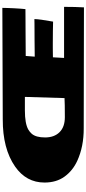

<svg xmlns="http://www.w3.org/2000/svg" viewBox="438 -1184 748 1665"><g transform="rotate(-90 812.5 -352.0)"><path d="M200.2 -595.7Q355 -703.6 610.4 -702.6L1576.2 -706.1Q1576.2 -689 1575.2 -661.9Q1574.2 -634.8 1572.8 -604.5Q1571.3 -574.2 1569.3 -547.9Q1567.4 -521.5 1565.4 -505.9Q1542.5 -505.4 1495.6 -505.4Q1448.7 -505.4 1378.4 -504.9Q1237.3 -503.9 1159.2 -503.4L1153.3 -425.3Q1238.8 -426.3 1296.6 -426.8Q1354.5 -427.2 1384.8 -427.2Q1415 -427.2 1438.5 -427.5Q1461.9 -427.7 1479 -428.2Q1479 -387.2 1457 -266.1Q1425.3 -267.1 1377.7 -267.8Q1330.1 -268.6 1267.1 -268.6H1236.8Q1223.1 -268.6 1200.9 -268.3Q1178.7 -268.1 1147.5 -267.6L1142.1 -170.9H1585Q1585 -69.8 1580.6 1.5L530.8 -0.5Q373 0 249.5 -56.6Q164.6 -95.7 113 -166.7Q61.5 -237.8 61.5 -340.8Q61.5 -499 200.2 -595.7ZM628.4 -164.1Q748 -164.1 793.9 -167L804.2 -510.7H686Q573.7 -510.7 521.5 -481.4Q500 -468.8 484.9 -451.7Q452.6 -415 452.6 -335.4Q452.6 -255.9 498.3 -210Q543.9 -164.1 628.4 -164.1Z"/></g></svg>

Font: Seymour One
Style: Regular
Weight: 400
Designer: Vernon Adams
Foundry: Vernon Adams
Version: Version 1.100; ttfautohint (v1.8.4.7-5d5b);gftools[0.9.33]